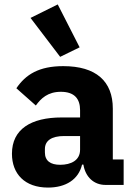

<svg xmlns="http://www.w3.org/2000/svg" viewBox="-20 -836 609 868"><path d="M252 -579 340 -622 241 -816 118 -755ZM539 0V-115H490V-345C490 -469 414 -537 266 -537C156 -537 96 -499 54 -437L142 -359C165 -391 196 -421 255 -421C317 -421 342 -389 342 -338V-305H259C120 -305 34 -252 34 -141C34 -50 92 12 197 12C277 12 335 -24 351 -92H357C366 -36 404 0 457 0ZM252 -91C208 -91 183 -109 183 -147V-162C183 -200 213 -221 270 -221H342V-159C342 -111 301 -91 252 -91Z"/></svg>

Font: IBM Plex Sans Thai Looped
Style: Bold
Weight: 700
Designer: Mike Abbink, Paul van der Laan, Pieter van Rosmalen, Ben Mitchell, Mark Frömberg
Foundry: Bold Monday
Version: Version 1.1